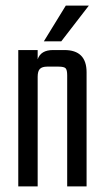

<svg xmlns="http://www.w3.org/2000/svg" viewBox="-20 -663 373 683"><path d="M169 -485H209Q288 -485 288 -406V0H219V-395Q219 -414 213.5 -420Q208 -426 188 -426H148Q130 -426 122 -418Q114 -410 114 -390V0H45V-485H114V-452Q125 -485 169 -485ZM296 -643 198 -516H136L214 -643Z"/></svg>

Font: Teko Light
Style: Regular
Weight: 300
Designer: Manushi Parikh, Jonny Pinhorn
Foundry: Indian Type Foundry
Version: Version 1.105;PS 1.0;hotconv 1.0.78;makeotf.lib2.5.61930; tt